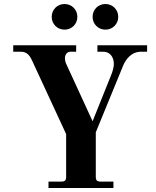

<svg xmlns="http://www.w3.org/2000/svg" viewBox="-20 -938 776 958"><path d="M442 -854C442 -818 470 -790 506 -790C542 -790 570 -818 570 -854C570 -890 542 -918 506 -918C470 -918 442 -890 442 -854ZM238 -854C238 -818 266 -790 302 -790C338 -790 366 -818 366 -854C366 -890 338 -918 302 -918C266 -918 238 -890 238 -854ZM46 -680H81C108 -680 124 -671 140 -636L310 -269V-56C310 -38 304 -32 286 -32H222V0H546V-32H482C464 -32 458 -38 458 -56V-278L593 -607C606 -641 635 -680 684 -680H714V-712H466V-680H494C534 -680 548 -647 548 -619C548 -602 541 -578 534 -562L442 -333L310 -620C306 -628 304 -640 304 -648C304 -662 312 -680 332 -680H360V-712H46Z"/></svg>

Font: Old Standard
Style: Bold
Weight: 700
Designer: Alexey Kryukov <alexios@thessalonica.org.ru>
Version: Version 2.0.2